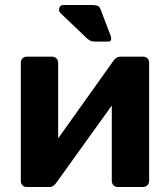

<svg xmlns="http://www.w3.org/2000/svg" viewBox="-20 -746 670 766"><path d="M362 -580Q350 -580 343 -582.5Q336 -585 328 -592L221 -694Q213 -703 216.5 -714.5Q220 -726 234 -726H345Q359 -726 368 -723.5Q377 -721 382 -707L420 -607Q424 -598 423.5 -589Q423 -580 410 -580ZM86 0Q76 0 69.5 -7Q63 -14 63 -24V-495Q63 -506 69.5 -513Q76 -520 87 -520H187Q198 -520 205 -513Q212 -506 212 -495V-194L433 -504Q444 -520 461 -520H551Q561 -520 568 -513.5Q575 -507 575 -497V-25Q575 -14 568 -7Q561 0 550 0H450Q439 0 432.5 -7Q426 -14 426 -25V-325L204 -16Q199 -9 192.5 -4.5Q186 0 177 0Z"/></svg>

Font: Fz Rubik SemBd
Style: Regular
Weight: 600
Designer: Hubert and Fischer
Foundry: Hubert and Fischer
Version: Vit hóa bi FontZin.com